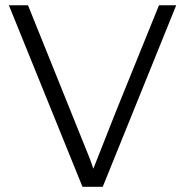

<svg xmlns="http://www.w3.org/2000/svg" viewBox="-20 -715 715 740"><path d="M14.2 -694.8H87.9L327.1 -101.1L339.8 -64.9L426.8 -285.2L592.8 -694.8H659.2L376 4.9H297.9Z"/></svg>

Font: CMU Bright
Style: Roman
Weight: 500
Version: Version 0.7.0